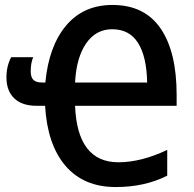

<svg xmlns="http://www.w3.org/2000/svg" viewBox="-20 -745 785 775"><path d="M693 -362V-318H283Q292 -90 458 -90Q550 -90 655 -140V-36Q565 10 447 10Q318 10 244.5 -75.5Q171 -161 162 -318H127Q69 -318 37.5 -348Q6 -378 6 -433Q6 -478 25 -514H114Q104 -491 104 -457Q104 -434 114.5 -423Q125 -412 149 -412H163Q177 -559 247 -642Q317 -725 434 -725Q563 -725 628 -630.5Q693 -536 693 -362ZM283 -412H574Q572 -517 537 -572Q502 -627 433 -627Q367 -627 327.5 -569.5Q288 -512 283 -412Z"/></svg>

Font: Noto Sans Display Medium Narrow
Style: Regular
Weight: 500
Width: 4
Designer: Monotype Design team
Foundry: Monotype Imaging Inc.
Version: Version 1.000